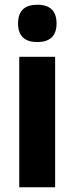

<svg xmlns="http://www.w3.org/2000/svg" viewBox="-20 -881 314 808"><path d="M137 -861C85 -861 56 -837 56 -782C56 -728 86 -704 137 -704C188 -704 218 -728 218 -782C218 -836 190 -861 137 -861ZM212 -642H61V-93H212Z"/></svg>

Font: Noto Sans Kannada UI Condensed ExtraBold
Style: Regular
Weight: 800
Width: 3
Designer: Jelle Bosma - Monotype Design Team
Foundry: Monotype Imaging Inc.
Version: Version 2.005